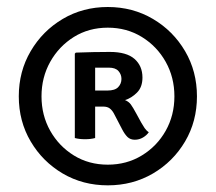

<svg xmlns="http://www.w3.org/2000/svg" viewBox="-20 -764 632 562"><path d="M35 -482Q35 -555 69.8 -614.2Q104.5 -673.5 163.5 -708.5Q222.5 -743.5 295.5 -743.5Q368.5 -743.5 427.8 -708.5Q487 -673.5 521.8 -614.2Q556.5 -555 556.5 -482Q556.5 -409 521.8 -350Q487 -291 427.8 -256.2Q368.5 -221.5 295.5 -221.5Q222.5 -221.5 163.5 -256.2Q104.5 -291 69.8 -350Q35 -409 35 -482ZM101.5 -482Q101.5 -426.5 127 -381.2Q152.5 -336 196.2 -309Q240 -282 295.5 -282Q351 -282 395.2 -309Q439.5 -336 465 -381.2Q490.5 -426.5 490.5 -482Q490.5 -537.5 465 -583Q439.5 -628.5 395.2 -655.8Q351 -683 295.5 -683Q240 -683 196.2 -655.8Q152.5 -628.5 127 -583Q101.5 -537.5 101.5 -482ZM397 -537Q397 -509 381 -493Q365 -477 346 -471Q357 -466.5 363 -458.2Q369 -450 379 -431.5L393.5 -405Q398 -397 403.2 -389.2Q408.5 -381.5 415.5 -377Q409.5 -368 398.5 -361.5Q387.5 -355 374.5 -355Q361.5 -355 353.2 -363Q345 -371 337.5 -385.5L313 -432.5Q308 -441.5 301 -446.8Q294 -452 282 -452H231.5V-498Q244.5 -499 264.2 -499Q284 -499 294.5 -499Q316.5 -499 326 -509Q335.5 -519 335.5 -533Q335.5 -546 326.8 -556Q318 -566 298.5 -566Q289 -566 277.5 -566Q266 -566 258.5 -566V-360Q246 -356.5 229 -356.5Q211.5 -356.5 199 -360V-607L202 -610Q226 -611 252.8 -611.5Q279.5 -612 301.5 -612Q350.5 -612 373.8 -591.5Q397 -571 397 -537Z"/></svg>

Font: Signika Negative
Style: Regular
Weight: 400
Designer: Anna Giedry
Foundry: Anna Giedry
Version: Version 2.001